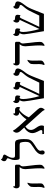

<svg xmlns="http://www.w3.org/2000/svg" viewBox="1380 -2240 875 3674"><g transform="rotate(-90 1817.0 -403.5)"><path d="M502.9 -477.1Q502.9 -461.4 493.2 -455.1Q470.2 -436.5 470.2 -398.9Q470.2 -371.1 482.9 -274.9Q501 -142.6 501 -77.1Q501 -56.2 497.3 -45.7Q493.7 -35.2 486.6 -26.9Q479.5 -18.6 478.8 -17.8Q478 -17.1 477.5 -16.6Q477.1 -16.1 476.3 -15.6Q475.6 -15.1 450.2 5.9Q439.9 12.2 435.1 12.2Q425.8 12.2 425.8 0L427.2 -8.3Q433.1 -33.7 433.1 -87.9Q433.1 -147.9 425.3 -240.7Q417 -333 417 -350.1Q417 -384.8 424.3 -409.9Q431.6 -435.1 456.1 -464.8H101.1Q77.6 -464.8 63.7 -481.7Q49.8 -498.5 49.8 -524.9Q49.8 -547.4 60.5 -568.1Q71.3 -588.9 81.1 -588.9Q87.9 -588.9 87.9 -580.1V-568.8Q87.9 -560.5 92.3 -556.9Q96.7 -553.2 107.9 -553.2H470.2Q502.9 -553.2 502.9 -527.8ZM158.2 -308.1Q158.2 -305.7 150.9 -291Q142.1 -258.8 142.1 -211.9L144 -71.8Q144 -47.4 139.6 -36.6Q135.3 -25.9 122.6 -14.9Q109.9 -3.9 93.8 4.2Q77.6 12.2 69.8 12.2Q59.1 12.2 59.1 1L60.5 -5.9Q76.2 -37.1 76.2 -86.9L75.2 -196.8Q75.2 -230.5 79.1 -244.9Q83 -259.3 95.7 -275.1Q108.4 -291 124.5 -303Q140.6 -314.9 148.9 -314.9Q151.9 -314.9 155 -313Q158.2 -311 158.2 -308.1Z M992.2 -388.2Q992.2 -324.7 986.6 -295.9Q981 -267.1 959.7 -240.7Q938.5 -214.4 890.1 -183.6Q817.4 -137.2 799.3 -121.1Q781.2 -105 774.7 -91.8Q768.1 -78.6 768.1 -65.9Q768.1 -59.1 771.7 -49.3Q775.4 -39.6 775.4 -32.2Q775.4 -10.7 764.2 1.7Q752.9 14.2 736.3 14.2Q718.3 14.2 707.3 1.2Q696.3 -11.7 696.3 -32.2Q696.3 -66.9 713.4 -97.7Q730.5 -128.4 772 -161.1Q790 -174.8 832.5 -201.7Q877.9 -231 900.9 -250.7Q923.8 -270.5 931.4 -292.5Q939 -314.5 939 -359.9Q939 -378.9 935.3 -405.5Q931.6 -432.1 926.3 -444.1Q920.9 -456.1 908.9 -460.4Q897 -464.8 858.4 -464.8H629.4Q607.9 -464.8 599.6 -489.3Q591.3 -513.7 591.3 -563Q591.3 -602.5 609.4 -644Q625 -680.7 625 -690.9Q625 -700.2 619.1 -705.3Q613.3 -710.4 602.1 -714.8Q582 -723.1 575.7 -734.9Q569.3 -746.6 569.3 -763.2Q569.3 -776.9 575.2 -789.6Q581.1 -802.2 590.6 -811.5Q600.1 -820.8 606 -820.8Q610.8 -820.8 611.6 -818.6Q612.3 -816.4 612.3 -811Q612.3 -805.2 616.2 -801.8Q620.1 -798.3 635.3 -793Q677.2 -781.2 686.3 -773.7Q695.3 -766.1 695.3 -753.9Q695.3 -744.1 685.8 -729.2Q676.3 -714.4 664.8 -694.6Q653.3 -674.8 643.8 -650.9Q634.3 -627 634.3 -599.1Q634.3 -571.3 643.8 -562.3Q653.3 -553.2 680.2 -553.2H912.1Q941.4 -553.2 958.3 -540Q975.1 -526.9 983.6 -484.4Q992.2 -441.9 992.2 -388.2Z M1606.9 -492.2Q1606.9 -470.7 1593.8 -454.1Q1575.7 -472.2 1561 -472.2Q1545.4 -472.2 1522 -451.2Q1452.6 -390.6 1408.2 -289.1L1560.1 -119.1Q1590.8 -85.4 1590.8 -59.1Q1590.8 -42.5 1584.5 -26.4Q1578.1 -10.3 1567.9 1.5Q1557.6 13.2 1551.8 13.2Q1547.9 13.2 1546.9 9.3Q1535.6 -24.4 1487.8 -71.8L1233.9 -355Q1198.2 -330.6 1182.6 -305.4Q1167 -280.3 1167 -248Q1167 -226.1 1177.2 -202.1Q1187.5 -178.2 1210 -146.5Q1231.9 -115.7 1242.4 -91.8Q1252.9 -67.9 1252.9 -44.9Q1252.9 -18.6 1243.2 0H1089.8V-30.8H1142.1Q1164.1 -30.8 1164.1 -54.2Q1164.1 -66.4 1155 -83Q1146 -99.6 1135 -121.1Q1124 -142.6 1115 -168.9Q1106 -195.3 1106 -227.1Q1106 -260.7 1127.7 -296.9Q1149.4 -333 1187 -359.9L1212.9 -377L1145 -453.1Q1114.7 -488.8 1114.7 -522.9Q1114.7 -539.1 1121.1 -554.7Q1127.4 -570.3 1136.7 -581.1Q1146 -591.8 1150.9 -591.8Q1155.8 -591.8 1159.2 -582Q1166.5 -559.6 1236.8 -479L1368.2 -334Q1421.4 -412.1 1502.9 -472.2Q1474.1 -472.2 1457 -486.6Q1439.9 -501 1439.9 -525.9Q1439.9 -547.4 1453.1 -567.6Q1466.3 -587.9 1478 -587.9Q1481 -587.9 1481.4 -585.2Q1481.9 -582.5 1481.9 -574.2Q1481.9 -562 1486.8 -556.9Q1491.7 -551.8 1505.9 -551.8L1550.8 -553.2Q1577.1 -553.2 1592 -536.9Q1606.9 -520.5 1606.9 -492.2Z M2343.3 -500Q2343.3 -476.6 2327.4 -445.6Q2311.5 -414.6 2269 -359.9Q2243.2 -327.6 2222.2 -286.1Q2201.2 -244.6 2171.9 -168.9L2105 0H1773.9L1727.1 -274.9Q1713.9 -356.9 1713.9 -377.9Q1713.9 -406.7 1718.8 -425Q1723.6 -443.4 1734.9 -465.8Q1681.2 -475.1 1681.2 -528.8Q1681.2 -550.3 1693.1 -569.1Q1705.1 -587.9 1716.3 -587.9Q1720.2 -587.9 1720.2 -579.1Q1720.2 -554.2 1754.4 -552.7L1778.3 -551.8Q1802.7 -550.3 1814.9 -540.5Q1827.1 -530.8 1827.1 -508.8Q1827.1 -491.2 1822.5 -471.7Q1817.9 -452.1 1814 -452.1Q1811 -452.1 1809.6 -454.1Q1798.3 -464.8 1788.1 -464.8Q1776.9 -464.8 1771.5 -458.7Q1766.1 -452.6 1762.2 -439Q1758.3 -425.3 1758.3 -397.9Q1758.3 -344.2 1774.7 -253.4Q1791 -162.6 1814.9 -85Q1835.4 -130.9 1892.6 -252.4L1991.2 -464.8Q1965.8 -468.3 1951.9 -482.2Q1938 -496.1 1938 -520Q1938 -542.5 1950.4 -565.2Q1962.9 -587.9 1974.1 -587.9Q1980 -587.9 1980 -578.1Q1980 -557.1 2012.2 -554.2L2036.1 -551.8Q2062.5 -550.3 2075.2 -539.1Q2087.9 -527.8 2087.9 -502.9Q2087.9 -485.8 2082.8 -467Q2077.6 -448.2 2073.2 -448.2Q2070.8 -448.2 2064.9 -454.1Q2060.5 -460.9 2047.9 -460.9Q2032.7 -460.9 2022 -439.9Q2001 -391.6 1939.5 -262.7L1856.9 -88.9H2072.3Q2112.8 -166 2127.9 -203.1Q2169.9 -300.8 2218.3 -359.9L2244.6 -391.6Q2261.7 -411.6 2268.8 -423.6Q2275.9 -435.5 2275.9 -444.8Q2275.9 -452.6 2271.7 -457.8Q2267.6 -462.9 2253.9 -465.8Q2228.5 -472.2 2215.3 -485.4Q2202.1 -498.5 2202.1 -523.9Q2202.1 -540.5 2209 -555.2Q2215.8 -569.8 2226.1 -578.9Q2236.3 -587.9 2242.2 -587.9Q2248 -587.9 2248 -577.1Q2248 -570.8 2253.9 -564.7Q2259.8 -558.6 2271 -556.2L2296.9 -549.8Q2343.3 -539.6 2343.3 -500Z M2854 -477.1Q2854 -461.4 2844.2 -455.1Q2821.3 -436.5 2821.3 -398.9Q2821.3 -371.1 2834 -274.9Q2852.1 -142.6 2852.1 -77.1Q2852.1 -56.2 2848.4 -45.7Q2844.7 -35.2 2837.6 -26.9Q2830.6 -18.6 2829.8 -17.8Q2829.1 -17.1 2828.6 -16.6Q2828.1 -16.1 2827.4 -15.6Q2826.7 -15.1 2801.3 5.9Q2791 12.2 2786.1 12.2Q2776.9 12.2 2776.9 0L2778.3 -8.3Q2784.2 -33.7 2784.2 -87.9Q2784.2 -147.9 2776.4 -240.7Q2768.1 -333 2768.1 -350.1Q2768.1 -384.8 2775.4 -409.9Q2782.7 -435.1 2807.1 -464.8H2452.1Q2428.7 -464.8 2414.8 -481.7Q2400.9 -498.5 2400.9 -524.9Q2400.9 -547.4 2411.6 -568.1Q2422.4 -588.9 2432.1 -588.9Q2439 -588.9 2439 -580.1V-568.8Q2439 -560.5 2443.4 -556.9Q2447.8 -553.2 2459 -553.2H2821.3Q2854 -553.2 2854 -527.8ZM2509.3 -308.1Q2509.3 -305.7 2502 -291Q2493.2 -258.8 2493.2 -211.9L2495.1 -71.8Q2495.1 -47.4 2490.7 -36.6Q2486.3 -25.9 2473.6 -14.9Q2460.9 -3.9 2444.8 4.2Q2428.7 12.2 2420.9 12.2Q2410.2 12.2 2410.2 1L2411.6 -5.9Q2427.2 -37.1 2427.2 -86.9L2426.3 -196.8Q2426.3 -230.5 2430.2 -244.9Q2434.1 -259.3 2446.8 -275.1Q2459.5 -291 2475.6 -303Q2491.7 -314.9 2500 -314.9Q2502.9 -314.9 2506.1 -313Q2509.3 -311 2509.3 -308.1Z M3626.5 -500Q3626.5 -476.6 3610.6 -445.6Q3594.7 -414.6 3552.2 -359.9Q3526.4 -327.6 3505.4 -286.1Q3484.4 -244.6 3455.1 -168.9L3388.2 0H3057.1L3010.3 -274.9Q2997.1 -356.9 2997.1 -377.9Q2997.1 -406.7 3002 -425Q3006.8 -443.4 3018.1 -465.8Q2964.4 -475.1 2964.4 -528.8Q2964.4 -550.3 2976.3 -569.1Q2988.3 -587.9 2999.5 -587.9Q3003.4 -587.9 3003.4 -579.1Q3003.4 -554.2 3037.6 -552.7L3061.5 -551.8Q3085.9 -550.3 3098.1 -540.5Q3110.4 -530.8 3110.4 -508.8Q3110.4 -491.2 3105.7 -471.7Q3101.1 -452.1 3097.2 -452.1Q3094.2 -452.1 3092.8 -454.1Q3081.5 -464.8 3071.3 -464.8Q3060.1 -464.8 3054.7 -458.7Q3049.3 -452.6 3045.4 -439Q3041.5 -425.3 3041.5 -397.9Q3041.5 -344.2 3057.9 -253.4Q3074.2 -162.6 3098.1 -85Q3118.7 -130.9 3175.8 -252.4L3274.4 -464.8Q3249 -468.3 3235.1 -482.2Q3221.2 -496.1 3221.2 -520Q3221.2 -542.5 3233.6 -565.2Q3246.1 -587.9 3257.3 -587.9Q3263.2 -587.9 3263.2 -578.1Q3263.2 -557.1 3295.4 -554.2L3319.3 -551.8Q3345.7 -550.3 3358.4 -539.1Q3371.1 -527.8 3371.1 -502.9Q3371.1 -485.8 3366 -467Q3360.8 -448.2 3356.4 -448.2Q3354 -448.2 3348.1 -454.1Q3343.8 -460.9 3331.1 -460.9Q3315.9 -460.9 3305.2 -439.9Q3284.2 -391.6 3222.7 -262.7L3140.1 -88.9H3355.5Q3396 -166 3411.1 -203.1Q3453.1 -300.8 3501.5 -359.9L3527.8 -391.6Q3544.9 -411.6 3552 -423.6Q3559.1 -435.5 3559.1 -444.8Q3559.1 -452.6 3554.9 -457.8Q3550.8 -462.9 3537.1 -465.8Q3511.7 -472.2 3498.5 -485.4Q3485.4 -498.5 3485.4 -523.9Q3485.4 -540.5 3492.2 -555.2Q3499 -569.8 3509.3 -578.9Q3519.5 -587.9 3525.4 -587.9Q3531.2 -587.9 3531.2 -577.1Q3531.2 -570.8 3537.1 -564.7Q3543 -558.6 3554.2 -556.2L3580.1 -549.8Q3626.5 -539.6 3626.5 -500Z"/></g></svg>

Font: Times New Roman
Style: Regular
Weight: 400
Designer: Steve Matteson
Foundry: Ascender Corporation
Version: Version 2.00.3